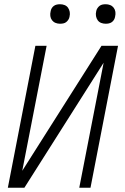

<svg xmlns="http://www.w3.org/2000/svg" viewBox="-20 -886 590 906"><path d="M17 0 147 -670H200L85 -80L459 -670H537L407 0H354L469 -590L95 0ZM479 -774Q467 -774 457 -778Q447 -782 441 -790.5Q435 -799 433 -810Q431 -821 434 -833Q435 -840 439.5 -847Q444 -854 450 -858.5Q456 -863 463.5 -864.5Q471 -866 479 -866Q490 -866 500 -862Q510 -858 516.5 -849.5Q523 -841 524.5 -830Q526 -819 523 -807Q522 -800 518 -793Q514 -786 507.5 -781.5Q501 -777 493.5 -775.5Q486 -774 479 -774ZM263 -774Q252 -774 242 -778Q232 -782 225.5 -790.5Q219 -799 217.5 -810Q216 -821 219 -833Q220 -840 224 -847Q228 -854 234.5 -858.5Q241 -863 248.5 -864.5Q256 -866 263 -866Q275 -866 285 -862Q295 -858 301 -849.5Q307 -841 309 -830Q311 -819 308 -807Q307 -800 302.5 -793Q298 -786 292 -781.5Q286 -777 278.5 -775.5Q271 -774 263 -774Z"/></svg>

Font: Lode Dark Term
Style: Italic
Weight: 400
Italic angle: -11°
Monospace: yes
Designer: Belleve Invis
Foundry: Belleve Invis
Version: Version 29.2.0